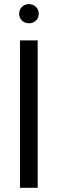

<svg xmlns="http://www.w3.org/2000/svg" viewBox="-20 -892 274 912"><path d="M75 0V-700H159V0ZM117.5 -781.5Q98 -781.5 84.5 -794.2Q71 -807 71 -827Q71 -846.5 84.5 -859.5Q98 -872.5 117.5 -872.5Q137 -872.5 150.5 -859.5Q164 -846.5 164 -827Q164 -807 150.8 -794.2Q137.5 -781.5 117.5 -781.5Z"/></svg>

Font: Urbanist Medium
Style: Regular
Weight: 500
Designer: Corey Hu
Foundry: Corey Hu
Version: Version 1.321; ttfautohint (v1.8.4.7-5d5b)